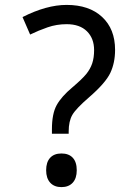

<svg xmlns="http://www.w3.org/2000/svg" viewBox="-20 -744 558 778"><path d="M190.4 -202.1V-220.2Q190.4 -283.2 209.7 -318.1Q229 -353 273.4 -390.1Q313 -423.8 329.3 -443.8Q345.7 -463.9 353.5 -486.8Q361.3 -509.8 361.3 -541Q361.3 -588.4 332.3 -617.2Q303.2 -646 250 -646Q209.5 -646 172.9 -633.3Q136.2 -620.6 102.1 -604L71.3 -674.8Q168.5 -724.1 250 -724.1Q341.3 -724.1 393.8 -675.3Q446.3 -626.5 446.3 -542Q446.3 -489.3 427 -448.5Q407.7 -407.7 341.3 -350.1Q288.1 -304.2 273.2 -278.6Q258.3 -252.9 258.3 -210.9V-202.1ZM229 -122.1Q258.8 -122.1 274.9 -104.7Q291 -87.4 291 -54.2Q291 -21.5 274.7 -3.7Q258.3 14.2 229 14.2Q199.7 14.2 183.3 -3.9Q167 -22 167 -54.2Q167 -86.9 183.1 -104.5Q199.2 -122.1 229 -122.1Z"/></svg>

Font: Noto Sans Gurmukhi UI
Style: Regular
Weight: 400
Designer: Monotype Design Team
Foundry: Monotype Imaging Inc.
Version: Version 1.03